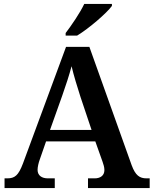

<svg xmlns="http://www.w3.org/2000/svg" viewBox="-20 -951 777 971"><path d="M312 -784V-771H370C430 -807 521 -886 546 -921V-931H406C385 -886 341 -822 312 -784ZM3 0H257V-49H222C192 -49 170 -63 170 -92C170 -106 175 -128 181 -144L213 -236H462L499 -132C503 -120 508 -106 508 -91C508 -62 486 -49 459 -49H425V0H737V-49H721C686 -49 665 -64 646 -115L432 -714H314L96 -124C73 -63 54 -49 17 -49H3ZM233 -294 295 -468C313 -519 330 -571 342 -616C353 -569 371 -511 387 -461L443 -294Z"/></svg>

Font: Noto Serif Oriya SemiBold
Style: Regular
Weight: 600
Designer: David Williams
Foundry: Google LLC, David Williams
Version: Version 1.051